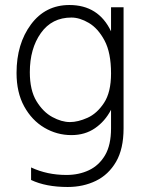

<svg xmlns="http://www.w3.org/2000/svg" viewBox="-20 -553 587 766"><path d="M259 -66Q291 -66 329 -83Q367 -100 395 -142.5Q423 -185 423 -260Q423 -343 397 -391.5Q371 -440 334.5 -461.5Q298 -483 265 -483Q187 -483 143 -421Q99 -359 99 -265Q99 -193 125.5 -149.5Q152 -106 189 -86Q226 -66 259 -66ZM250 193Q163 193 104 165V115Q168 145 245 145Q295 145 335 126Q375 107 399 66.5Q423 26 423 -41V-115Q399 -69 359 -41.5Q319 -14 265 -14Q207 -14 157 -43.5Q107 -73 76.5 -128.5Q46 -184 46 -262Q46 -378 103.5 -455.5Q161 -533 257 -533Q373 -533 423 -428V-524H473V-41Q473 41 443 92.5Q413 144 362.5 168.5Q312 193 250 193Z"/></svg>

Font: LXGW 975 Gothic SC 200W
Style: Regular
Weight: 200
Version: Version 2.01;February 25, 2021